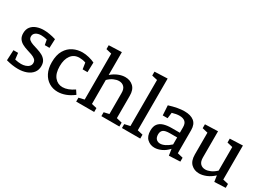

<svg xmlns="http://www.w3.org/2000/svg" viewBox="-18 -1513 3095 2263"><g transform="rotate(30 1529.0 -382.0)"><path d="M154 -400Q154 -371 174 -354.5Q194 -338 226.5 -327Q259 -316 295 -305Q331 -294 363 -277Q395 -260 415.5 -231.5Q436 -203 436 -157Q436 -103 406.5 -65.5Q377 -28 326 -9Q275 10 212 10Q174 10 133.5 4Q93 -2 50 -14L57 -155H120L130 -70Q176 -59 215 -59Q245 -59 273 -68Q301 -77 318.5 -95.5Q336 -114 336 -141Q336 -171 315.5 -188.5Q295 -206 263.5 -217Q232 -228 196 -239Q160 -250 128 -267Q96 -284 76 -312.5Q56 -341 56 -387Q56 -440 83 -474Q110 -508 154.5 -524Q199 -540 251 -540Q286 -540 328.5 -533Q371 -526 416 -512L411 -391H347L334 -460Q290 -471 254 -471Q210 -471 182 -452Q154 -433 154 -400Z M751 10Q685 10 632.5 -22Q580 -54 549.5 -114Q519 -174 519 -259Q519 -359 556 -421Q593 -483 652 -511.5Q711 -540 777 -540Q819 -540 865.5 -528.5Q912 -517 946 -500L942 -367H876L863 -452Q842 -460 819 -463.5Q796 -467 777 -467Q704 -467 663.5 -412.5Q623 -358 623 -265Q623 -168 665.5 -117Q708 -66 774 -66Q845 -66 928 -123L963 -70Q909 -29 855.5 -9.5Q802 10 751 10Z M1000 0V-53L1075 -71V-696L1000 -714V-767L1175 -774V-463Q1220 -502 1268 -521Q1316 -540 1359 -540Q1426 -540 1470 -498.5Q1514 -457 1513 -373V-71L1588 -53V0H1343V-53L1413 -69V-351Q1414 -408 1387.5 -435.5Q1361 -463 1318 -463Q1286 -463 1248.5 -446.5Q1211 -430 1175 -395V-69L1245 -53V0Z M1872 -53V0H1623V-53L1698 -70V-697L1623 -714V-767L1798 -774V-70Z M2265 6 2252 -80Q2211 -35 2162.5 -12.5Q2114 10 2069 10Q2011 10 1969.5 -28Q1928 -66 1928 -142Q1928 -200 1953 -232.5Q1978 -265 2023 -279Q2068 -293 2129 -293H2242V-368Q2242 -420 2215 -442.5Q2188 -465 2140 -465Q2096 -465 2041 -448L2031 -369H1965L1957 -502Q2018 -521 2069.5 -530.5Q2121 -540 2165 -540Q2249 -540 2295.5 -503Q2342 -466 2342 -386V-72L2417 -54V-1ZM2029 -149Q2029 -106 2050 -85.5Q2071 -65 2103 -65Q2134 -65 2170.5 -83.5Q2207 -102 2242 -134V-229H2145Q2079 -229 2054 -209Q2029 -189 2029 -149Z M2676 10Q2610 10 2566.5 -32Q2523 -74 2523 -160V-456L2448 -474V-527L2623 -533V-177Q2623 -121 2648.5 -94Q2674 -67 2717 -67Q2748 -67 2786 -83.5Q2824 -100 2861 -135V-456L2786 -474V-527L2961 -534V-71L3035 -54V-1L2883 6L2871 -76Q2824 -32 2773 -11Q2722 10 2676 10Z"/></g></svg>

Font: Bitter Medium
Style: Regular
Weight: 500
Designer: Sol Matas, and Bitter project Authors
Foundry: Sol Matas
Version: Version 2.001